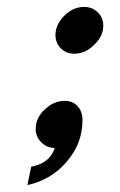

<svg xmlns="http://www.w3.org/2000/svg" viewBox="-20 -413 346 554"><path d="M194 -258Q171 -258 155.5 -273.5Q140 -289 140 -312Q140 -342 166 -368Q191 -393 223 -393Q246 -393 262 -377.5Q278 -362 278 -339Q278 -308 251 -283Q226 -258 194 -258ZM59 121 70 68Q124 58 138 14Q116 14 99.5 -2Q83 -18 83 -41Q83 -73 109 -97Q135 -122 167 -122Q190 -122 204 -106.5Q218 -91 218 -67Q218 2 172 54Q128 106 59 121Z"/></svg>

Font: GFS Neohellenic Rg
Style: Bold Italic
Weight: 700
Italic angle: -12°
Designer: Designed by Takis Katsoulidis and George D. Matthiopoulos.
Foundry: Designed by Takis Katsoulidis and George D. Matthiopoulos.
Version: Version 1.0